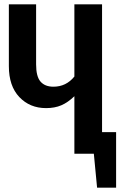

<svg xmlns="http://www.w3.org/2000/svg" viewBox="-20 -711 566 888"><path d="M517 -100V157H429L414 0H324V-266Q294 -237 263.5 -224Q233 -211 193 -211Q118 -211 69.5 -262Q21 -313 21 -405V-691H147V-413Q147 -357 167.5 -333.5Q188 -310 227 -310Q286 -310 324 -357V-691H452V-100Z"/></svg>

Font: Fira Sans Extra Condensed Medium
Style: Regular
Weight: 500
Width: 1
Designer: Carrois Corporate & Edenspiekermann AG
Foundry: Carrois Corporate GbR & Edenspiekermann AG
Version: Version 4.203